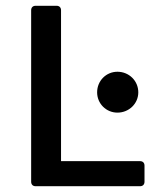

<svg xmlns="http://www.w3.org/2000/svg" viewBox="-20 -645 536 665"><path d="M87.9 -609.4V-15.6C87.9 -5.9 93.8 0 103.5 0H464.8C474.6 0 480.5 -5.9 480.5 -15.6V-71.3C480.5 -81.1 474.6 -86.9 464.8 -86.9H191.4V-609.4C191.4 -619.1 185.5 -625 175.8 -625H103.5C93.8 -625 87.9 -619.1 87.9 -609.4ZM316.4 -325.2C316.4 -286.1 347.7 -254.9 386.7 -254.9C426.8 -254.9 459 -286.1 459 -325.2C459 -365.2 426.8 -396.5 386.7 -396.5C347.7 -396.5 316.4 -365.2 316.4 -325.2Z"/></svg>

Font: Ed Sans Neue Medium
Style: Regular
Weight: 500
Designer: Stephen Hutchings
Version: Version 1.004;PS 001.004;hotconv 1.0.88;makeotf.lib2.5.64775